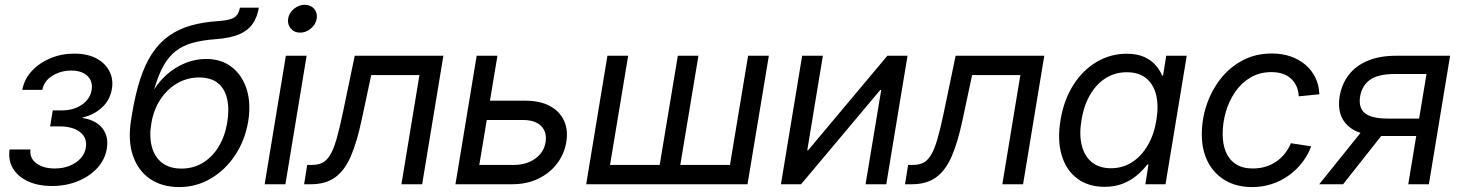

<svg xmlns="http://www.w3.org/2000/svg" viewBox="-20 -759 6019 791"><path d="M194.3 7.3Q137.2 7.3 95.5 -12Q53.7 -31.2 33.4 -65.2Q13.2 -99.1 19.5 -143.1H105.5Q101.1 -107.9 129.6 -86.4Q158.2 -64.9 205.6 -64.9Q239.3 -64.9 266.6 -75.9Q293.9 -86.9 311.8 -106.2Q329.6 -125.5 333.5 -150.4Q340.3 -189.9 310.8 -214.1Q281.2 -238.3 224.1 -238.3H186.5L197.3 -304.2H234.4Q283.2 -304.2 317.1 -327.4Q351.1 -350.6 357.4 -387.7Q363.3 -423.8 340.3 -446Q317.4 -468.3 273.4 -468.3Q230.5 -468.3 195.8 -446.8Q161.1 -425.3 154.3 -388.7H71.8Q80.1 -433.1 111.1 -466.6Q142.1 -500 187.7 -519Q233.4 -538.1 286.1 -538.1Q339.8 -538.1 376.7 -518.6Q413.6 -499 430.7 -465.8Q447.8 -432.6 440.9 -392.1Q433.1 -346.2 399.7 -315.7Q366.2 -285.2 319.8 -274.9V-272.9Q376 -264.2 402.3 -230Q428.7 -195.8 419.9 -146Q412.6 -101.6 380.9 -66.9Q349.1 -32.2 300.5 -12.5Q252 7.3 194.3 7.3Z M718.3 11.7Q647.9 11.7 598.6 -21.7Q549.3 -55.2 527.8 -117.2Q506.3 -179.2 520 -264.6L522.9 -283.2Q536.6 -367.7 556.9 -430.7Q577.1 -493.7 606.2 -537.8Q635.3 -582 674.6 -610.4Q713.9 -638.7 765.6 -653.6Q817.4 -668.5 882.8 -672.4Q914.1 -674.8 931.4 -680.7Q948.7 -686.5 957 -698Q965.3 -709.5 968.3 -727.5H1046.4Q1039.6 -687 1020 -659.7Q1000.5 -632.3 964.4 -617.2Q928.2 -602.1 870.1 -597.7Q814.5 -593.8 773.7 -582.5Q732.9 -571.3 703.6 -548.3Q674.3 -525.4 653.3 -487.5Q632.3 -449.7 615.7 -392.6H616.7Q638.7 -427.7 671.4 -455.6Q704.1 -483.4 744.9 -499.8Q785.6 -516.1 829.1 -516.1Q892.6 -516.1 935.5 -482.2Q978.5 -448.2 996.6 -390.1Q1014.6 -332 1002.4 -257.8Q989.3 -180.7 948.7 -119.6Q908.2 -58.6 848.4 -23.4Q788.6 11.7 718.3 11.7ZM727.5 -64.5Q775.9 -64.5 814.7 -87.6Q853.5 -110.8 879.9 -153.3Q906.2 -195.8 916 -253.4Q925.3 -310.5 915.5 -352.5Q905.8 -394.5 877 -417.2Q848.1 -439.9 800.3 -439.9Q752.4 -439.9 710.9 -416.3Q669.4 -392.6 641.1 -349.9Q612.8 -307.1 603.5 -251Q594.2 -196.3 605.7 -154.1Q617.2 -111.8 647.9 -88.1Q678.7 -64.5 727.5 -64.5Z M1070.3 0 1157.7 -529.3H1243.2L1155.8 0ZM1216.3 -624.5Q1192.4 -624.5 1178 -641.4Q1163.6 -658.2 1167 -682.1Q1170.9 -706.1 1191.2 -722.7Q1211.4 -739.3 1235.4 -739.3Q1259.8 -739.3 1274.2 -722.7Q1288.6 -706.1 1284.7 -682.1Q1280.8 -658.2 1260.7 -641.4Q1240.7 -624.5 1216.3 -624.5Z M1232.9 0 1245.6 -79.6H1265.1Q1290 -79.6 1307.6 -88.1Q1325.2 -96.7 1339.4 -119.4Q1353.5 -142.1 1366 -184.6Q1378.4 -227.1 1392.6 -294.9L1441.4 -529.3H1806.6L1719.2 0H1633.8L1708 -449.7H1509.3L1469.7 -264.2Q1450.7 -173.8 1425.3 -115.2Q1399.9 -56.6 1360.8 -28.3Q1321.8 0 1261.7 0Z M1986.8 -344.2H2144Q2204.6 -344.2 2245.1 -322.5Q2285.6 -300.8 2303.5 -262.2Q2321.3 -223.6 2313 -173.8Q2304.7 -124 2274.7 -84.7Q2244.6 -45.4 2197.5 -22.7Q2150.4 0 2090.3 0H1856.4L1943.8 -529.3H2029.3L1954.6 -79.6H2097.2Q2148.4 -79.6 2184.6 -105.2Q2220.7 -130.9 2227.5 -172.4Q2234.4 -213.9 2210 -239.3Q2185.5 -264.6 2134.8 -264.6H1973.1Z M2482.4 -529.3H2567.9L2493.2 -79.6H2697.8L2772.5 -529.3H2857.4L2782.7 -79.6H2987.3L3062 -529.3H3147.5L3059.6 0H2395Z M3631.3 0H3545.9L3610.4 -388.2H3606.4L3280.3 0H3197.3L3284.7 -529.3H3370.1L3305.7 -139.6H3309.1L3635.7 -529.3H3718.8Z M3708.5 0 3721.2 -79.6H3740.7Q3765.6 -79.6 3783.2 -88.1Q3800.8 -96.7 3814.9 -119.4Q3829.1 -142.1 3841.6 -184.6Q3854 -227.1 3868.2 -294.9L3917 -529.3H4282.2L4194.8 0H4109.4L4183.6 -449.7H3984.9L3945.3 -264.2Q3926.3 -173.8 3900.9 -115.2Q3875.5 -56.6 3836.4 -28.3Q3797.4 0 3737.3 0Z M4530.8 10.7Q4463.4 10.7 4417.7 -23.7Q4372.1 -58.1 4353.8 -119.9Q4335.4 -181.6 4349.1 -264.2Q4362.8 -347.2 4401.6 -408.4Q4440.4 -469.7 4497.6 -503.7Q4554.7 -537.6 4621.6 -537.6Q4664.1 -537.6 4693.1 -524.7Q4722.2 -511.7 4740.2 -491.2Q4758.3 -470.7 4767.6 -447.8H4771.5L4784.7 -529.3H4869.1L4781.7 0H4698.7L4711.4 -81.1H4706.5Q4688 -57.1 4663.1 -36.1Q4638.2 -15.1 4605.2 -2.2Q4572.3 10.7 4530.8 10.7ZM4556.6 -65.9Q4605.5 -65.9 4644 -90.8Q4682.6 -115.7 4708.7 -160.6Q4734.9 -205.6 4744.1 -264.6Q4753.9 -324.2 4742.9 -368.4Q4731.9 -412.6 4701.4 -437Q4670.9 -461.4 4622.1 -461.4Q4574.2 -461.4 4535.6 -437.3Q4497.1 -413.1 4471.2 -368.9Q4445.3 -324.7 4435.5 -264.6Q4425.3 -204.1 4436.8 -159.4Q4448.2 -114.7 4478.8 -90.3Q4509.3 -65.9 4556.6 -65.9Z M5139.2 11.7Q5075.2 11.7 5028.6 -15.4Q4981.9 -42.5 4956.5 -91.3Q4931.2 -140.1 4931.2 -205.6Q4931.2 -268.1 4951.2 -327.4Q4971.2 -386.7 5008.8 -434.6Q5046.4 -482.4 5099.6 -510.5Q5152.8 -538.6 5219.7 -538.6Q5262.2 -538.6 5297.4 -526.4Q5332.5 -514.2 5358.4 -491.9Q5384.3 -469.7 5399.2 -439Q5414.1 -408.2 5415.5 -370.6L5330.6 -362.3Q5329.6 -384.3 5321.8 -402.3Q5314 -420.4 5300 -433.8Q5286.1 -447.3 5265.6 -454.6Q5245.1 -461.9 5217.3 -461.9Q5169.4 -461.9 5132.1 -439.9Q5094.7 -418 5069.1 -380.9Q5043.5 -343.8 5030.3 -298.6Q5017.1 -253.4 5017.1 -207Q5017.1 -165 5030.3 -133.1Q5043.5 -101.1 5071.3 -83Q5099.1 -64.9 5141.1 -64.9Q5169.9 -64.9 5194.3 -72.5Q5218.8 -80.1 5238.8 -94Q5258.8 -107.9 5273.7 -127Q5288.6 -146 5298.3 -168.9L5381.8 -156.2Q5368.2 -119.1 5344 -88.4Q5319.8 -57.6 5288.1 -35.2Q5256.3 -12.7 5218.5 -0.5Q5180.7 11.7 5139.2 11.7Z M5866.7 0H5781.7L5856.9 -454.1H5725.6Q5659.2 -454.1 5625.2 -430.9Q5591.3 -407.7 5583.5 -361.8Q5575.7 -316.4 5602.5 -293.5Q5629.4 -270.5 5696.8 -270.5H5863.3L5851.6 -198.7H5678.2Q5576.7 -198.7 5531.7 -242.2Q5486.8 -285.6 5499 -361.8Q5507.8 -413.6 5537.1 -451.2Q5566.4 -488.8 5615.2 -509Q5664.1 -529.3 5731 -529.3H5954.1ZM5513.2 0H5415L5606.9 -238.8H5702.1Z"/></svg>

Font: Inter 24pt
Style: Italic
Weight: 400
Italic angle: -9.3988°
Designer: Rasmus Andersson
Foundry: rsms
Version: Version 4.001;git-66647c0bb